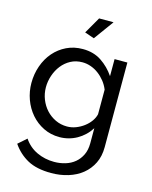

<svg xmlns="http://www.w3.org/2000/svg" viewBox="-137 -819 897 1131"><g transform="rotate(15 311.5 -253.5)"><path d="M278 6Q225 6 180.5 -16Q136 -38 104 -75Q72 -112 54.5 -160Q37 -208 37 -260Q37 -315 54.5 -364.5Q72 -414 104 -451Q136 -488 180.5 -509.5Q225 -531 279 -531Q345 -531 393 -499Q441 -467 474 -418V-522H552V-6Q552 50 531 92.5Q510 135 474 164Q438 193 389.5 208Q341 223 286 223Q197 223 141.5 192.5Q86 162 49 108L100 63Q131 109 180 132Q229 155 286 155Q322 155 354.5 145Q387 135 411 115Q435 95 449.5 65Q464 35 464 -6V-98Q449 -74 428.5 -54.5Q408 -35 384 -21.5Q360 -8 333 -1Q306 6 278 6ZM305 -66Q333 -66 359 -76Q385 -86 407 -102.5Q429 -119 444 -140Q459 -161 464 -183V-333Q453 -360 435.5 -382Q418 -404 396 -420.5Q374 -437 348.5 -446Q323 -455 297 -455Q257 -455 225.5 -438Q194 -421 172 -393Q150 -365 138 -329.5Q126 -294 126 -258Q126 -219 140 -184Q154 -149 178 -123Q202 -97 234.5 -81.5Q267 -66 305 -66ZM324 -609 266 -629 324 -730H412Z"/></g></svg>

Font: Raleway Medium Alt1
Style: Regular
Weight: 500
Designer: Matt McInerney, Pablo Impallari, Rodrigo Fuenzalida
Foundry: Matt McInerney, Pablo Impallari, Rodrigo Fuenzalida
Version: Version 3.000g; ttfautohint (v1.5) -l 8 -r 28 -G 28 -x 14 -D